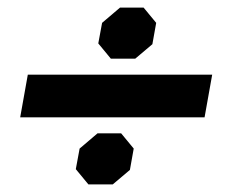

<svg xmlns="http://www.w3.org/2000/svg" viewBox="-20 -516 604 504"><path d="M238 -402 248 -456 295 -496H357L390 -456L380 -400L335 -362H271ZM53 -320H537L517 -208H33ZM179 -72 189 -126 236 -166H298L331 -126L321 -70L276 -32H212Z"/></svg>

Font: Chakra Petch
Style: Bold Italic
Weight: 700
Italic angle: -10°
Designer: Katatrad Aksorn Co.,Ltd.
Foundry: Cadson Demak Co.,Ltd.
Version: Version 1.000; ttfautohint (v1.6)